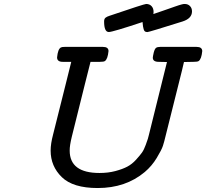

<svg xmlns="http://www.w3.org/2000/svg" viewBox="-20 -928 1030 959"><path d="M232.9 -175.8Q232.9 -210 245.1 -255.9L309.1 -511.2L335.9 -619.1H293.9Q265.1 -619.1 265.1 -641.1Q269 -683.1 284.2 -690.9Q289.1 -693.8 303.2 -693.8H494.1Q522 -693.8 522 -672.9Q518.1 -632.8 503.9 -623Q498 -619.1 479 -619.1H432.1Q425.3 -590.3 402.8 -502.9L338.9 -246.1Q327.6 -200.2 328.1 -175.8Q328.1 -64 477.1 -64Q520 -64 555.9 -73.5Q591.8 -83 615.5 -95.5Q639.2 -107.9 659.2 -129.9Q679.2 -151.9 689.2 -166Q699.2 -180.2 708 -204.6Q716.8 -229 718.5 -234.6Q720.2 -240.2 724.1 -255.9L814 -618.2Q799.8 -619.1 772.9 -619.1Q743.2 -619.1 743.2 -640.1Q743.2 -645 748 -666Q752.9 -684.1 759.5 -689Q766.1 -693.8 779.8 -693.8H961.9Q989.7 -693.8 990.2 -672.9Q986.3 -632.8 972.2 -623Q966.3 -619.1 945.8 -619.1Q913.6 -619.1 898.9 -618.2Q897.9 -611.3 894 -597.7Q890.1 -584 889.2 -577.1L808.1 -252.9Q800.3 -219.7 793.7 -199.5Q787.1 -179.2 762.9 -139.2Q738.8 -99.1 703.1 -68.8Q607.9 11.2 467.8 11.2Q344.7 11.2 288.8 -43.2Q232.9 -97.7 232.9 -175.8ZM500 -820.8Q500 -834 507.1 -839.6Q514.2 -845.2 526.9 -849.1Q700.7 -908.2 710 -908.2Q727.1 -908.2 737.1 -897.2Q747.1 -886.2 747.1 -868.2Q747.1 -862.3 746.1 -857.9Q769 -865.7 792.5 -873.8Q815.9 -881.8 828.9 -886.5Q841.8 -891.1 854.5 -895.5Q867.2 -899.9 873.5 -901.9Q879.9 -903.8 886 -905.5Q892.1 -907.2 895.5 -907.7Q898.9 -908.2 901.9 -908.2Q918.9 -908.2 929 -897.7Q939 -887.2 939 -871.1Q939 -835.9 892.1 -820.8Q723.1 -767.6 716.1 -767.8Q709 -768.1 704.6 -770.5Q700.2 -772.9 697.5 -782Q694.8 -791 694.3 -796.4Q693.8 -801.8 691.9 -817.9Q542 -768.1 523.9 -768.1Q500 -767.6 500 -820.8Z"/></svg>

Font: CMU Concrete
Style: BoldItalic
Weight: 700
Italic angle: -14.04°
Version: Version 0.7.0